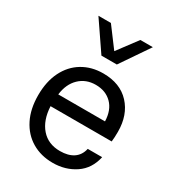

<svg xmlns="http://www.w3.org/2000/svg" viewBox="-183 -856 882 971"><g transform="rotate(30 258.5 -370.0)"><path d="M422 -750 308 -583H218L104 -750H177L263 -635L349 -750ZM480 -233H123Q127 -153 167.5 -106.5Q208 -60 277 -60Q325 -60 355 -80Q385 -100 394 -140H478Q462 -66 405.5 -28Q349 10 275 10Q206 10 153 -21.5Q100 -53 70.5 -111.5Q41 -170 41 -250Q41 -330 70 -388.5Q99 -447 151.5 -478.5Q204 -510 272 -510Q371 -510 427 -449.5Q483 -389 483 -291Q483 -257 480 -233ZM400 -304Q398 -369 362 -405Q326 -441 268 -441Q211 -441 173 -404.5Q135 -368 127 -304Z"/></g></svg>

Font: CBA Beacon Sans
Style: Regular
Weight: 400
Designer: Wei Huang
Foundry: Wei Huang
Version: Version 1.002